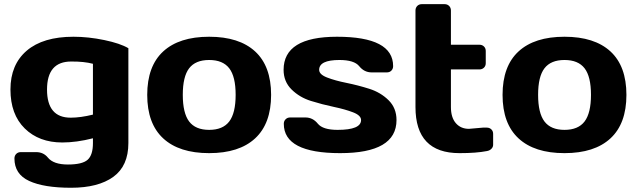

<svg xmlns="http://www.w3.org/2000/svg" viewBox="-20 -720 3035 915"><path d="M330.1 -544.9Q400.9 -544.9 477.1 -529.1Q553.2 -513.2 591.8 -490.2V-38.1Q591.8 70.8 520 122.8Q448.2 174.8 318.6 174.8Q189 174.8 118.9 142.3Q48.8 109.9 48.8 35.2Q48.8 22 57.4 13.4Q65.9 4.9 79.1 4.9H151.9Q187 4.9 208 30.8Q234.9 64 303.5 64Q372.1 64 397.5 41.5Q422.9 19 422.9 -38.1V-61Q344.7 -41 276.9 -41Q166 -41 97.9 -107.9Q29.8 -174.8 29.8 -293.5Q29.8 -412.1 107.4 -478.5Q185.1 -544.9 330.1 -544.9ZM319.8 -426.8Q204.1 -427.2 204.1 -293.2Q204.1 -159.2 316.9 -159.2Q363.8 -159.2 422.9 -173.8V-416Q380.9 -427.2 319.8 -426.8Z M757.8 -60.5Q681.6 -130.9 681.6 -267.8Q681.6 -404.8 757.8 -474.9Q834 -544.9 976.8 -544.9Q1119.6 -544.9 1195.8 -474.9Q1272 -404.8 1272 -267.8Q1272 -130.9 1195.8 -60.5Q1119.6 9.8 976.8 9.8Q834 9.8 757.8 -60.5ZM881.3 -394.5Q851.1 -355 851.1 -268.1Q851.1 -181.2 881.3 -141.1Q911.6 -101.1 976.8 -101.1Q1042 -101.1 1072.5 -141.1Q1103 -181.2 1103 -268.1Q1103 -355 1072.5 -394.5Q1042 -434.1 976.8 -434.1Q911.6 -434.1 881.3 -394.5Z M1331.5 -387.2Q1331.5 -544.9 1585.9 -544.9Q1853.5 -544.9 1853.5 -404.8Q1853.5 -392.1 1845.2 -383.5Q1836.9 -375 1823.7 -375H1751Q1715.8 -375 1691.9 -404.5Q1668 -434.1 1597.7 -434.1Q1501 -434.1 1501 -387.2Q1501 -365.2 1538.8 -350.6Q1576.7 -335.9 1631.1 -325Q1685.5 -314 1739.7 -296.9Q1793.9 -279.8 1831.8 -242.4Q1869.6 -205.1 1869.6 -147.9Q1869.6 9.8 1601.1 9.8Q1332.5 9.8 1332.5 -129.9Q1332.5 -143.1 1341.1 -151.6Q1349.6 -160.2 1362.8 -160.2H1435.5Q1470.7 -160.2 1494.6 -130.6Q1518.6 -101.1 1588.9 -101.1Q1700.7 -101.1 1700.7 -147.9Q1700.7 -169.9 1662.8 -184.6Q1625 -199.2 1570.3 -210.7Q1515.6 -222.2 1461.7 -239Q1407.7 -255.9 1369.6 -293.5Q1331.5 -331.1 1331.5 -387.2Z M2214.8 -106 2281.7 -111.8H2299.8Q2313 -111.8 2321.5 -103.5Q2330.1 -95.2 2330.1 -82V-29.8Q2330.1 -19 2321.5 -10.5Q2313 -2 2299.8 0Q2250 9.8 2169.9 9.8Q1960 9.8 1960 -210V-669.9Q1960 -683.1 1968.5 -691.7Q1977.1 -700.2 1989.7 -700.2H2099.1Q2111.8 -700.2 2120.4 -691.7Q2128.9 -683.1 2128.9 -669.9V-506.8H2265.1Q2277.8 -506.8 2286.4 -498.5Q2294.9 -490.2 2294.9 -477.1V-418.9Q2294.9 -405.8 2286.4 -397.5Q2277.8 -389.2 2265.1 -389.2H2128.9V-210Q2128.9 -160.2 2152.3 -133.1Q2175.8 -106 2214.8 -106Z M2451.2 -60.5Q2375 -130.9 2375 -267.8Q2375 -404.8 2451.2 -474.9Q2527.3 -544.9 2670.2 -544.9Q2813 -544.9 2889.2 -474.9Q2965.3 -404.8 2965.3 -267.8Q2965.3 -130.9 2889.2 -60.5Q2813 9.8 2670.2 9.8Q2527.3 9.8 2451.2 -60.5ZM2574.7 -394.5Q2544.4 -355 2544.4 -268.1Q2544.4 -181.2 2574.7 -141.1Q2605 -101.1 2670.2 -101.1Q2735.4 -101.1 2765.9 -141.1Q2796.4 -181.2 2796.4 -268.1Q2796.4 -355 2765.9 -394.5Q2735.4 -434.1 2670.2 -434.1Q2605 -434.1 2574.7 -394.5Z"/></svg>

Font: Days One
Style: Regular
Weight: 400
Designer: Alexander Kalachev, Alexey Maslov, Jovanny Lemonad
Foundry: Alexander Kalachev, Alexey Maslov, Jovanny Lemonad
Version: Version 1.002